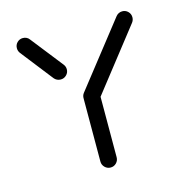

<svg xmlns="http://www.w3.org/2000/svg" viewBox="-84 -596 641 673"><g transform="rotate(-15 237.0 -259.5)"><path d="M237 -284.1Q249.3 -284.1 258 -275.4Q266.7 -266.7 266.7 -254.4L266.3 -29.6Q266.3 -17.4 257.8 -8.7Q249.3 0 237 0Q224.8 0 216.1 -8.7Q207.4 -17.4 207.4 -29.6L207.8 -254.4Q207.8 -266.7 216.3 -275.4Q224.8 -284.1 237 -284.1ZM177.4 -372.6Q177.4 -360.4 168.7 -351.9Q160 -343.3 147.8 -343.3Q140.7 -343.3 134.6 -346.3Q128.5 -349.3 124.4 -354.4L33.7 -470.4Q27.4 -478.5 27.4 -488.9Q27.4 -501.1 35.9 -509.6Q44.4 -518.1 56.7 -518.1Q63.7 -518.1 69.8 -515.2Q75.9 -512.2 79.6 -507L171.1 -390.7Q177.4 -382.6 177.4 -372.6ZM417.4 -518.5Q429.6 -518.5 438.1 -510Q446.7 -501.5 446.7 -489.3Q446.7 -478.9 440.4 -470.7L260.4 -240.7Q256.3 -235.6 250.2 -232.6Q244.1 -229.6 237 -229.6Q224.8 -229.6 216.3 -238.1Q207.8 -246.7 207.8 -258.9Q207.8 -269.3 213.7 -277L394.4 -507.4Q398.5 -512.6 404.6 -515.6Q410.7 -518.5 417.4 -518.5Z"/></g></svg>

Font: 26F Galaxy Sans Medium
Style: Regular
Weight: 500
Designer: C₂₉H₂₅N₃O₅
Version: Version 1.100